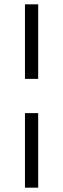

<svg xmlns="http://www.w3.org/2000/svg" viewBox="-20 -708 291 886"><path d="M156.2 -344H95.2V-688H156.2ZM156.2 158H95.2V-186H156.2Z"/></svg>

Font: Roundo Variable
Style: Regular
Weight: 200
Designer: Shiva Nallaperumal
Foundry: Indian Type Foundry
Version: Version 2.000